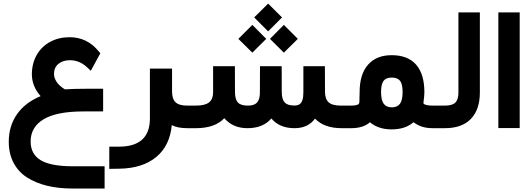

<svg xmlns="http://www.w3.org/2000/svg" viewBox="-20 -721 2994 1080"><path d="M29.3 76.7Q29.3 -11.7 75.2 -77.9Q121.1 -144 208.5 -180.2Q159.2 -235.8 159.2 -304.2Q159.7 -365.2 187 -412.6Q214.4 -460 262.5 -485.8Q310.5 -511.7 371.6 -511.7Q471.2 -511.7 536.1 -431.2L544.4 -420.9L538.1 -409.7L502.9 -345.2L490.7 -322.8L472.2 -340.3Q428.2 -382.3 373.5 -382.3Q334 -382.3 308.8 -361.8Q283.7 -341.3 283.7 -305.2Q283.7 -282.2 299.1 -259.5Q314.5 -236.8 345.2 -218.3Q392.1 -221.7 458.5 -221.7H540.5H560.1V-202.1V-113.8V-94.2H540.5H450.7Q297.9 -94.2 225.1 -50Q152.3 -5.9 152.3 74.7Q152.3 146 209 180.2Q265.6 214.4 391.6 214.4H548.8H568.4V233.9V319.8V339.4H548.8H385.7Q308.1 339.4 244.1 323.7Q180.2 308.1 131.6 276.9Q83 245.6 56.2 194.6Q29.3 143.6 29.3 76.7Z M1041 0H1033.2Q979.5 0 946.3 -17.1Q935.5 98.6 858.6 162.4Q781.7 226.1 649.9 228L614.7 228.5L594.7 229V209V123.5V104H614.3H648.4Q823.2 104 823.2 -54.7V-315.4V-335H842.8H928.2H947.8V-315.4V-206.5Q947.8 -164.6 967.5 -145.8Q987.3 -127 1033.2 -127H1041Q1046.4 -127 1049.8 -106.4Q1053.2 -85.9 1053.2 -66.9V-61.5Q1053.2 -41.5 1050 -20.8Q1046.9 0 1041 0Z M1409.7 -623 1488.3 -700.7 1566.4 -623 1488.3 -544.4ZM1498.5 -502.4 1576.7 -581.1 1655.3 -502.4 1576.7 -424.8ZM1320.8 -502.4 1399.4 -581.1 1477.5 -502.4 1399.4 -424.8ZM1911.1 0H1901.4Q1803.7 0 1752 -53.7Q1712.4 0 1636.7 0Q1552.2 0 1506.3 -54.7Q1460 0 1371.6 0Q1290 0 1241.7 -56.2Q1189.5 0 1082 0H1036.1Q1030.3 0 1027.1 -20.8Q1023.9 -41.5 1023.9 -61.5V-66.9Q1023.9 -85.9 1027.3 -106.4Q1030.8 -127 1036.1 -127H1082.5Q1133.8 -127 1156.2 -145.3Q1178.7 -163.6 1178.7 -202.1V-329.1V-348.6H1198.2H1281.7H1301.3V-329.1L1301.8 -201.2Q1302.2 -161.1 1318.6 -144Q1335 -127 1373.5 -127Q1397.5 -127 1412.4 -134.3Q1427.2 -141.6 1434.6 -158.2Q1441.9 -174.8 1441.9 -201.7L1442.4 -329.1V-348.6H1461.9H1544.9H1564.5V-329.1L1564.9 -202.6Q1565.4 -161.6 1581.5 -144.5Q1597.7 -127.4 1635.3 -127.4Q1653.3 -127.4 1664.1 -134Q1674.8 -140.6 1680.7 -157Q1686.5 -173.3 1686.5 -201.7V-329.1V-348.6H1706.1H1788.1H1807.6V-329.1L1808.1 -203.1Q1808.6 -163.1 1829.1 -145Q1849.6 -127 1897.5 -127H1911.1Q1916.5 -127 1919.9 -106.4Q1923.3 -85.9 1923.3 -66.9V-61.5Q1923.3 -41.5 1920.2 -20.8Q1917 0 1911.1 0Z M2428.7 0H2413.1Q2348.6 0 2306.2 -33.7Q2259.8 6.8 2183.1 6.8Q2108.4 6.8 2061 -33.2Q2022.9 0 1955.6 0H1905.8Q1899.9 0 1896.7 -20.8Q1893.6 -41.5 1893.6 -61.5V-66.9Q1893.6 -85.9 1897 -106.4Q1900.4 -127 1905.8 -127H1954.6Q1974.6 -127 1985.4 -130.1Q1996.1 -133.3 1998.5 -137Q2001 -140.6 2001.5 -147.9Q2002.9 -169.4 2002.9 -202.6Q2002.9 -303.2 2050 -356.9Q2097.2 -410.6 2183.1 -410.6Q2273.9 -410.6 2320.6 -357.4Q2367.2 -304.2 2367.2 -201.7Q2367.2 -191.4 2365.7 -177.2Q2364.3 -163.1 2363 -153.1Q2361.8 -143.1 2361.8 -142.1Q2361.8 -139.2 2364.7 -136.2Q2367.7 -133.3 2380.1 -130.1Q2392.6 -127 2412.1 -127H2428.7Q2434.1 -127 2437.5 -106.4Q2440.9 -85.9 2440.9 -66.9V-61.5Q2440.9 -41.5 2437.7 -20.8Q2434.6 0 2428.7 0ZM2244.6 -203.6Q2244.6 -248.5 2230.2 -266.6Q2215.8 -284.7 2183.6 -284.7Q2152.3 -284.7 2137.9 -266.6Q2123.5 -248.5 2123.5 -203.6Q2123.5 -156.7 2138.7 -137Q2153.8 -117.2 2184.1 -117.2Q2214.4 -117.2 2229.5 -137Q2244.6 -156.7 2244.6 -203.6Z M2423.8 -127H2483.4Q2523.9 -127 2541.3 -144Q2558.6 -161.1 2558.6 -200.7V-631.8V-651.4H2578.1H2659.7H2679.2V-631.8V-201.2Q2679.2 -104.5 2628.7 -52.2Q2578.1 0 2482.9 0H2423.8Q2418 0 2414.8 -20.8Q2411.6 -41.5 2411.6 -61.5V-66.9Q2411.6 -85.9 2415 -106.4Q2418.5 -127 2423.8 -127Z M2802.7 -651.4H2883.8H2903.3V-631.8V-20V-0.5H2883.8H2802.7H2783.2V-20V-631.8V-651.4Z"/></svg>

Font: Shabnam WOL
Style: Bold-WOL
Weight: 700
Foundry: DejaVu fonts team - Redesigned by Saber Rastikerdar - Based on Vazir font
Version: Version 5.0.0